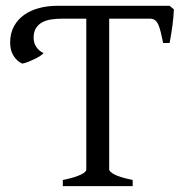

<svg xmlns="http://www.w3.org/2000/svg" viewBox="-20 -635 635 655"><path d="M14.6 -489.7Q14.6 -521.5 27.6 -545.2Q40.5 -568.8 62.7 -584.5Q85 -600.1 114 -607.7Q143.1 -615.2 175.3 -615.2H558.6L573.2 -603Q572.3 -578.1 568.4 -548.6Q564.5 -519 558.6 -488.3H536.6Q532.2 -508.8 528.6 -524.4Q524.9 -540 520.3 -550.5Q515.6 -561 508.8 -566.2Q502 -571.3 491.2 -571.3H352.5V-56.2Q352.5 -49.8 370.1 -40Q387.7 -30.3 432.6 -21V0H194.3V-21Q216.8 -25.4 232.2 -30.3Q247.6 -35.2 256.8 -39.8Q266.1 -44.4 270.3 -48.6Q274.4 -52.7 274.4 -56.2V-571.3H191.9Q171.9 -571.3 154.3 -568.6Q136.7 -565.9 123.5 -558.6Q110.4 -551.3 102.5 -538.6Q94.7 -525.9 94.7 -505.9Q94.7 -488.3 104 -474.6Q113.3 -460.9 128.4 -454.1Q127 -451.2 119.4 -445.8Q111.8 -440.4 101.1 -435.1Q90.3 -429.7 78.4 -424.8Q66.4 -419.9 56.2 -418Q38.1 -425.8 26.4 -444.3Q14.6 -462.9 14.6 -489.7Z"/></svg>

Font: Gentium Plus
Style: Regular
Weight: 400
Designer: J. Victor Gaultney, Annie Olsen, Iska Routamaa
Foundry: SIL International
Version: Version 1.510